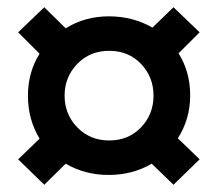

<svg xmlns="http://www.w3.org/2000/svg" viewBox="-20 -575 601 529"><path d="M281 -435Q228 -435 193 -399Q158 -363 158 -311.5Q158 -260 193 -224Q228 -188 281 -188Q334 -188 368.5 -224Q403 -260 403 -311.5Q403 -363 368.5 -399Q334 -435 281 -435ZM89 -193Q57 -246 57 -311Q57 -376 89 -427L30 -486L102 -555L161 -497Q214 -530 280 -530Q346 -530 400 -499L458 -555L530 -486L472 -428Q504 -377 504 -312Q504 -247 470 -194L530 -136L458 -66L398 -124Q345 -93 279.5 -93Q214 -93 161 -124L102 -66L30 -136Z"/></svg>

Font: Hind Mysuru SemiBold
Style: Regular
Weight: 600
Designer: Manushi Parikh, Hitesh Malaviya
Foundry: Indian Type Foundry
Version: Version 0.703;PS 1.0;hotconv 1.0.86;makeotf.lib2.5.63406